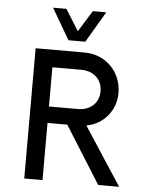

<svg xmlns="http://www.w3.org/2000/svg" viewBox="-55 -830 654 874"><g transform="rotate(5 272.0 -393.0)"><path d="M311.5 -644.5 395 -786.1H333.5L273.4 -689L212.9 -786.1H151.9L234.4 -644.5ZM349.6 -265.1C427.2 -278.8 482.4 -344.2 482.4 -424.8C482.4 -520 410.6 -595.2 313 -595.2H88.9V0H172.4V-261.2H262.7L426.8 0H522.5ZM172.4 -336.4V-515.6H305.2C360.8 -515.6 400.4 -479.5 400.4 -425.8C400.4 -372.1 360.8 -336.4 305.2 -336.4Z"/></g></svg>

Font: Now Medium
Style: Regular
Weight: 500
Designer: Alfredo Marco Pradil
Foundry: Alfredo Marco Pradil
Version: Version 1.200;hotconv 1.0.109;makeotfexe 2.5.65596